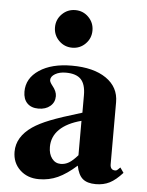

<svg xmlns="http://www.w3.org/2000/svg" viewBox="-51 -734 603 790"><g transform="rotate(5 250.0 -339.0)"><path d="M469.2 -63 483.9 -42Q456.1 -11.2 431.2 1.5Q406.2 14.2 374 14.2Q338.4 14.2 319.8 -1.7Q301.3 -17.6 293.9 -55.2Q252.9 -18.6 217 -2.2Q181.2 14.2 139.2 14.2Q91.3 14.2 60.5 -15.1Q29.8 -44.4 29.8 -89.8Q29.8 -151.4 92.8 -194.8Q120.1 -213.4 163.3 -230.5Q206.5 -247.6 293.9 -273.9V-346.2Q293.9 -391.1 274.4 -411.6Q254.9 -432.1 211.9 -432.1Q185.5 -432.1 167.7 -421.6Q149.9 -411.1 149.9 -396Q149.9 -388.2 161.1 -374Q179.2 -352.1 179.2 -332Q179.2 -306.6 160.6 -290.8Q142.1 -274.9 111.8 -274.9Q82 -274.9 65.4 -292Q48.8 -309.1 48.8 -339.8Q48.8 -395 99.9 -429Q150.9 -462.9 233.9 -462.9Q324.2 -462.9 376.2 -427Q428.2 -391.1 428.2 -329.1V-73.2Q428.2 -48.8 449.2 -48.8Q454.6 -48.8 459 -53.2ZM293 -98.1V-240.2Q233.9 -224.6 203.4 -194.6Q172.9 -164.6 172.9 -122.1Q172.9 -92.8 186.8 -74.5Q200.7 -56.2 223.1 -56.2Q241.2 -56.2 257.1 -65.7Q272.9 -75.2 293 -98.1ZM283.2 -669.2Q305.7 -646.5 305.7 -614.3Q305.7 -582 283.2 -559.3Q260.7 -536.6 228.5 -536.6Q196.3 -536.6 173.6 -559.3Q150.9 -582 150.9 -614.3Q150.9 -646.5 173.6 -669.2Q196.3 -691.9 228.5 -691.9Q260.7 -691.9 283.2 -669.2Z"/></g></svg>

Font: Accordance
Style: Bold
Weight: 700
Version: Version 1.2 (build January 31, 2020) Miklal Software Solutio